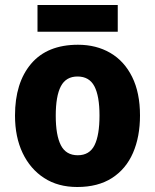

<svg xmlns="http://www.w3.org/2000/svg" viewBox="-20 -738 621 768"><path d="M540 -276Q540 -191 512 -126.5Q484 -62 428 -26Q372 10 289 10Q212 10 156.5 -26Q101 -62 70.5 -126Q40 -190 40 -276Q40 -407 104.5 -483Q169 -559 292 -559Q365 -559 421 -526.5Q477 -494 508.5 -430.5Q540 -367 540 -276ZM203 -275Q203 -197 223.5 -157Q244 -117 291 -117Q338 -117 358 -157Q378 -197 378 -276Q378 -354 357.5 -393Q337 -432 290 -432Q244 -432 223.5 -393Q203 -354 203 -275ZM451 -718V-611H130V-718Z"/></svg>

Font: Noto Sans Ethiopic SemiCondensed ExtraBold
Style: Regular
Weight: 800
Width: 4
Designer: Monotype Design Team
Foundry: Monotype Imaging Inc.
Version: Version 2.102; ttfautohint (v1.8.4.7-5d5b)